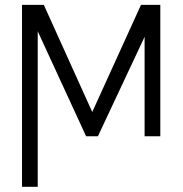

<svg xmlns="http://www.w3.org/2000/svg" viewBox="-20 -548 734 772"><path d="M350.9 -97.7 546.9 -528.4H624.6V0H561.4V-399.9L373.6 0H326.3L131.7 -422.2V203.1H68.5V-528.4H156.2Z"/></svg>

Font: Inter Extra Light BETA
Style: Regular
Weight: 200
Designer: Rasmus Andersson
Foundry: rsms
Version: Version 3.011;git-f93a4a705